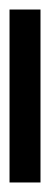

<svg xmlns="http://www.w3.org/2000/svg" viewBox="127 -172 105 403"><g transform="rotate(90 179.5 29.5)"><path d="M-2 62V-3H361V62Z"/></g></svg>

Font: Noto Sans Telugu UI ExtraCondensed Medium
Style: Regular
Weight: 500
Width: 2
Designer: Jelle Bosma - Monotype Design Team
Foundry: Monotype Imaging Inc.
Version: Version 2.005; ttfautohint (v1.8.4.7-5d5b)